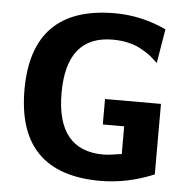

<svg xmlns="http://www.w3.org/2000/svg" viewBox="-52 -768 838 841"><g transform="rotate(5 366.5 -347.5)"><path d="M54 -348Q54 -716 420 -716Q537 -716 646 -665L621 -515Q619 -516 605.5 -529Q592 -542 577.5 -552Q563 -562 540.5 -574Q518 -586 487 -593Q456 -600 421 -600Q217 -600 217 -348Q217 -95 423 -95Q442 -95 469.5 -99.5Q497 -104 503 -104V-226H409V-338H655V-28Q538 21 419 21Q54 21 54 -348Z"/></g></svg>

Font: Coval
Style: Black
Weight: 1000
Foundry: Context Ltd
Version: Version 001.000